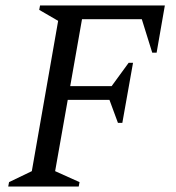

<svg xmlns="http://www.w3.org/2000/svg" viewBox="-20 -680 643 700"><path d="M10 0 13 -16 96 -56 192 -604 123 -644 126 -660H581L551 -488H535L497 -610H279L236 -366H387L449 -451H465L426 -232H410L379 -316H227L181 -56L270 -16L267 0Z"/></svg>

Font: Spectral
Style: Italic
Weight: 400
Italic angle: -10°
Designer: Jean-Baptiste Levee
Foundry: Production Type
Version: Version 2.001